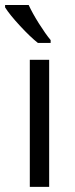

<svg xmlns="http://www.w3.org/2000/svg" viewBox="-37 -731 292 751"><path d="M155.3 0H79.6V-497.1H155.3ZM161.1 -563H111.3Q81.5 -586.4 41.3 -629.9Q1 -673.3 -17.1 -702.1V-711.4H75.2Q89.4 -680.2 115.2 -639.2Q141.1 -598.1 161.1 -574.2Z"/></svg>

Font: Bpm'online Open Sans
Style: Regular
Weight: 400
Foundry: Ascender Corporation
Version: Version 1.10